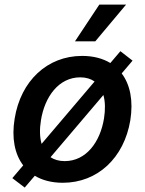

<svg xmlns="http://www.w3.org/2000/svg" viewBox="-20 -801 645 853"><path d="M89.8 32.3 134.6 -20.2C168 0 209.9 11 259.2 11C413.7 11 531.2 -99.8 558.9 -266.3C572.8 -352.6 558.6 -424.7 520.6 -474.8L568.9 -531.6L514.9 -573.5L470.2 -521C436.4 -541.5 394.2 -552.6 344.8 -552.6C190 -552.6 72.1 -441.8 45.1 -274.1C30.9 -188.2 45.1 -116.1 83.1 -66.4L34.8 -9.6ZM161.9 -266.7C178.6 -371.1 240.8 -457.4 336.6 -457.4C362.6 -457.4 383.9 -450.6 400.2 -438.9L164.8 -161.9C156.2 -191.8 155.5 -227.6 161.9 -266.7ZM204.5 -102.6 439.3 -378.9C447.8 -349.4 448.2 -313.6 442.1 -274.9C425.1 -170.1 362.9 -85.2 267.4 -85.2C241.8 -85.2 220.9 -91.6 204.5 -102.6ZM313.2 -617.5H403.4L540.1 -780.5H421.2Z"/></svg>

Font: Magic Ui Pro Semi Bold
Style: Italic
Weight: 600
Italic angle: -9.39999°
Designer: Stefan Endress, Andreas Faust
Version: Version 1.000;FEAKit 1.0